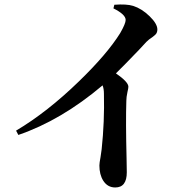

<svg xmlns="http://www.w3.org/2000/svg" viewBox="-20 -794 823 848"><path d="M489 34Q455 34 436 4Q419 -23 419 -63Q419 -74 424 -100Q427 -122 429 -135Q442 -257 439 -380Q439 -402 433 -417Q251 -263 61 -198L51 -217Q189 -299 329 -435Q453 -555 511 -648Q535 -690 535 -706Q535 -730 481 -757L485 -773Q539 -777 568 -768Q606 -756 640.5 -722.5Q675 -689 675 -664Q675 -652 669 -644Q665 -639 653 -630Q636 -619 626.5 -609Q617 -599 594 -574Q531 -508 492 -470Q547 -432 547 -411Q547 -404 543 -388Q538 -365 538 -349Q535 -257 539 -95Q540 -47 540 -33Q540 34 489 34Z"/></svg>

Font: GenRyuMin TW B
Style: Regular
Weight: 700
Version: Version 1.501;PS 1;hotconv 16.6.51;makeotf.lib2.5.65220